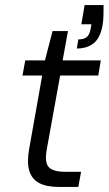

<svg xmlns="http://www.w3.org/2000/svg" viewBox="-20 -740 430 760"><path d="M214 0Q164 0 135 -15.5Q106 -31 96 -64Q86 -97 95 -148L147 -441H69L80 -501H158L188 -617H249L228 -501H379L369 -441H218L165 -148Q156 -97 173 -78.5Q190 -60 237 -60H301L290 0ZM284 -548 290 -584Q313 -584 323.5 -593.5Q334 -603 338 -622L342 -644H302L315 -720H390Q390 -695 389.5 -677Q389 -659 386 -640Q377 -590 351 -569Q325 -548 284 -548Z"/></svg>

Font: DM Sans 18pt Light
Style: Italic
Weight: 300
Italic angle: -10°
Designer: Colophon Foundry, Jonny Pinhorn
Foundry: Colophon Foundry
Version: Version 4.004;gftools[0.9.30]